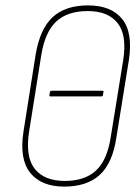

<svg xmlns="http://www.w3.org/2000/svg" viewBox="-20 -683 519 711"><path d="M166 -326Q162 -326 163 -331L165 -343Q167 -347 171 -347H360Q365 -347 363 -342L361 -330Q360 -326 356 -326ZM218 8Q133 8 92 -43Q51 -94 67 -196L112 -481Q128 -576 175 -619.5Q222 -663 306 -663Q392 -663 432.5 -612.5Q473 -562 457 -459L411 -174Q397 -79 349.5 -35.5Q302 8 218 8ZM220 -13Q294 -13 335.5 -51.5Q377 -90 390 -175L436 -459Q451 -552 416 -597Q381 -642 305 -642Q230 -642 188.5 -603.5Q147 -565 133 -480L88 -197Q73 -103 108.5 -58Q144 -13 220 -13Z"/></svg>

Font: Sofia Sans Condensed Thin
Style: Italic
Weight: 250
Italic angle: -9°
Version: Version 4.100